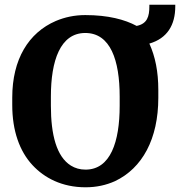

<svg xmlns="http://www.w3.org/2000/svg" viewBox="-20 -785 764 815"><path d="M32 -339C32 -230 63 -143 118 -84C168 -30 243 10 343 10C389 10 430 1 468 -16C584 -71 652 -195 652 -370V-403C652 -481 639 -545 614 -600C690 -622 724 -679 724 -758V-765H614V-758C614 -715 605 -684 560 -675C510 -702 439 -721 342 -721C296 -721 255 -712 217 -696C101 -646 32 -533 32 -371ZM196 -336V-375C196 -528 236 -645 342 -645C449 -645 488 -529 488 -375V-336C488 -183 449 -65 343 -65C319 -65 299 -71 281 -82C220 -120 196 -213 196 -336Z"/></svg>

Font: Aerodynamic
Style: Bd
Weight: 500
Designer: Google
Version: Version 2.000980; 2014